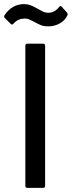

<svg xmlns="http://www.w3.org/2000/svg" viewBox="-41 -912 349 932"><path d="M82 -10V-690Q82 -700 92 -700H168Q178 -700 178 -690V-10Q178 0 168 0H92Q82 0 82 -10ZM129 -804Q110 -814 100.5 -818Q91 -822 80 -822Q48 -822 27 -800L23 -796Q21 -793 17.5 -793Q14 -793 11 -796L-17 -824Q-24 -831 -19 -838Q-2 -864 22 -878Q46 -892 75 -892Q92 -892 104.5 -887.5Q117 -883 128 -877Q139 -871 143 -869Q147 -867 157.5 -861Q168 -855 176.5 -852.5Q185 -850 193 -850Q224 -850 245 -877Q251 -887 259 -879L284 -851Q287 -847 287.5 -844Q288 -841 286 -837Q274 -812 248.5 -798Q223 -784 193 -784Q174 -784 160 -789Q146 -794 129 -804Z"/></svg>

Font: Amber EN Medium
Style: Regular
Weight: 500
Designer: Jeremy Tribby
Foundry: Tribby Type Co.
Version: Version 1.403 November 24, 2021